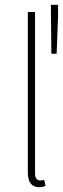

<svg xmlns="http://www.w3.org/2000/svg" viewBox="-20 -772 262 800"><path d="M144 8Q129 8 118 1.5Q107 -5 101.5 -19Q96 -33 96 -56V-722H126V-50Q126 -34 132 -27Q138 -20 148 -20Q151 -20 154.5 -20.5Q158 -21 164 -22L170 2Q164 5 158 6.5Q152 8 144 8ZM194 -548 192 -752H222V-704L216 -548Z"/></svg>

Font: Source Sans 3
Style: Regular
Weight: 200
Designer: Paul D. Hunt
Foundry: Adobe
Version: Version 3.046;hotconv 1.0.118;makeotfexe 2.5.65603